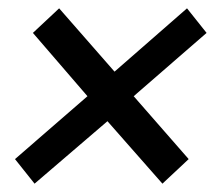

<svg xmlns="http://www.w3.org/2000/svg" viewBox="-20 -486 519 461"><path d="M63 -45 16 -104 190 -255 59 -407 122 -466 255 -314 429 -466 476 -407 301 -255 433 -104 370 -45 238 -195Z"/></svg>

Font: Archivo Narrow
Style: Italic
Weight: 400
Italic angle: -8°
Designer: Hector Gatti
Foundry: Omnibus-Type
Version: Version 3.002